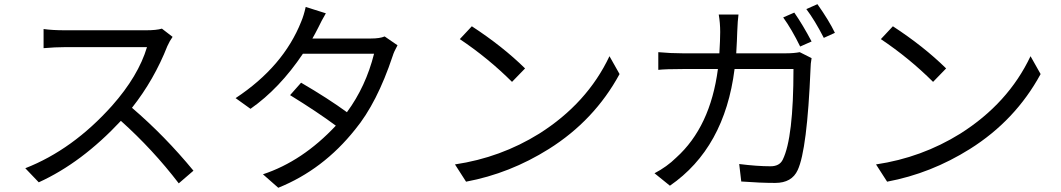

<svg xmlns="http://www.w3.org/2000/svg" viewBox="-20 -844 5040 912"><path d="M799.8 -668.9Q786.1 -649.9 774.9 -625Q711.9 -464.8 606.9 -332Q763.2 -198.2 898.9 -33.2L829.1 26.9Q706.1 -133.8 554.2 -270Q368.2 -70.8 164.1 22L100.1 -44.9Q325.2 -132.8 512.2 -341.8Q637.2 -482.9 678.2 -620.1H288.1Q242.2 -620.1 187 -615.2V-706.1Q229 -700.2 288.1 -700.2H673.8Q723.1 -700.2 749 -708Z M1868.2 -628.9Q1851.1 -598.1 1845.2 -578.1Q1771 -355 1667 -229Q1515.1 -38.1 1301.8 47.9L1229 -16.1Q1417 -78.1 1575.2 -247.1Q1487.8 -312 1357.9 -392.1L1410.2 -451.2Q1539.1 -376 1627.9 -311Q1717.8 -433.1 1756.8 -588.9H1418.9Q1308.1 -423.8 1169.9 -327.1L1099.1 -377.9Q1326.2 -527.8 1411.1 -742.2Q1422.9 -770 1432.1 -811L1527.8 -780.8Q1505.9 -743.2 1492.2 -713.9Q1475.1 -680.2 1463.9 -661.1H1742.2Q1784.2 -661.1 1807.1 -670.9Z M2221.2 -719.2Q2367.2 -624 2474.1 -519L2412.1 -455.1Q2298.8 -567.9 2164.1 -658.2ZM2141.1 -63Q2357.9 -95.2 2541 -209Q2769 -353 2875 -577.1L2922.9 -492.2Q2803.2 -272 2586.9 -136.2Q2401.9 -20 2193.8 19Z M3714.8 -590.8Q3751 -590.8 3778.8 -596.2L3835 -567.9Q3830.1 -540 3830.1 -519Q3814 -131.8 3769 -36.1Q3741.2 24.9 3662.1 24.9Q3591.8 24.9 3501 18.1L3491.2 -64.9Q3576.2 -54.2 3640.1 -54.2Q3683.1 -54.2 3698.2 -85.9Q3749 -189 3749 -516.1H3469.2Q3421.9 -141.1 3162.1 38.1L3088.9 -21Q3147.9 -51.8 3191.9 -95.2Q3354 -241.2 3390.1 -516.1H3222.2Q3142.1 -516.1 3106.9 -512.2V-596.2Q3165 -590.8 3221.2 -590.8H3397Q3400.9 -654.8 3400.9 -691.9Q3400.9 -734.9 3394 -774.9H3487.8Q3483.9 -747.1 3481.9 -693.8Q3481 -655.8 3477.1 -590.8ZM3752.9 -784.2Q3793.9 -725.1 3835 -647L3780.8 -623Q3741.2 -704.1 3700.2 -761.2ZM3862.8 -824.2Q3918 -746.1 3945.8 -688L3893.1 -664.1Q3850.1 -748 3810.1 -800.8Z M4221.2 -719.2Q4367.2 -624 4474.1 -519L4412.1 -455.1Q4298.8 -567.9 4164.1 -658.2ZM4141.1 -63Q4357.9 -95.2 4541 -209Q4769 -353 4875 -577.1L4922.9 -492.2Q4803.2 -272 4586.9 -136.2Q4401.9 -20 4193.8 19Z"/></svg>

Font: Black Ops One [rus by aLiNcE]
Style: Regular
Weight: 400
Designer: James Grieshaber
Foundry: James Grieshaber
Version: Version 1.002;May 25, 2024;FontCreator 13.0.0.2680 64-bit